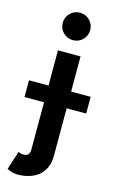

<svg xmlns="http://www.w3.org/2000/svg" viewBox="-144 -800 650 1082"><g transform="rotate(15 181.0 -259.0)"><path d="M2 -205.1H361.8V-302.7H2Q2 -291.5 2 -272.7Q2 -253.9 2 -235.1Q2 -216.3 2 -205.1ZM49.6 102.1 14.9 210.4Q23.9 215.3 39.7 221.2Q55.4 227.1 77.4 227.1Q109.9 227.1 140.3 218.6Q170.7 210.2 195.1 191.8Q219.5 173.3 233.6 143.3Q247.8 113.3 247.8 70.3V0V-67.4V-507.8H116V-67.4V0V70.3Q116 80.3 113.8 87.8Q111.6 95.2 106.9 100.2Q102.3 105.2 95.1 107.5Q87.9 109.9 77.4 109.9Q71 109.9 62.6 107.4Q54.2 105 49.6 102.1ZM101.8 -665Q101.8 -631.6 125.1 -608.3Q148.4 -585 181.9 -585Q215.3 -585 238.6 -608.3Q262 -631.6 262 -665Q262 -698.5 238.6 -721.8Q215.3 -745.1 181.9 -745.1Q148.4 -745.1 125.1 -721.8Q101.8 -698.5 101.8 -665Z"/></g></svg>

Font: Giphurs
Style: Regular
Weight: 400
Version: Version 2.010